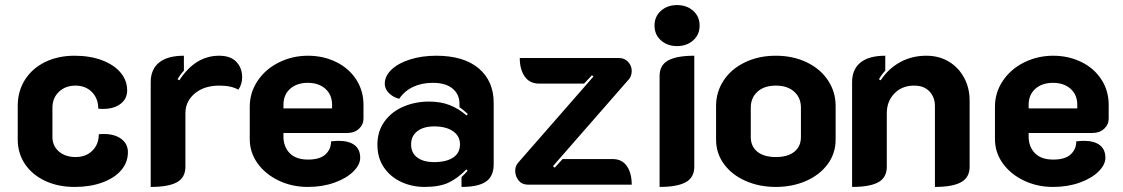

<svg xmlns="http://www.w3.org/2000/svg" viewBox="-20 -729 4432 758"><path d="M50 -178V-311Q50 -369 78.5 -414Q107 -459 158 -484Q209 -509 274 -509Q335 -509 382 -491.5Q429 -474 455.5 -443Q482 -412 482 -372Q482 -339 456 -319Q430 -299 387 -299Q374 -299 368 -300Q368 -340 343 -365.5Q318 -391 278 -391Q238 -391 212.5 -366.5Q187 -342 187 -304V-188Q187 -153 212.5 -131Q238 -109 279 -109Q319 -109 344.5 -134Q370 -159 370 -199Q377 -200 390 -200Q433 -200 459 -180.5Q485 -161 485 -128Q485 -88 458.5 -57Q432 -26 384 -8.5Q336 9 275 9Q209 9 158 -15Q107 -39 78.5 -81.5Q50 -124 50 -178Z M712 -282V-71Q712 -28 678.5 -9.5Q645 9 575 9V-405Q575 -455 608 -482Q641 -509 706 -509V-450Q691 -434 681 -416L688 -412Q751 -509 845 -509Q890 -509 913 -485Q936 -461 936 -424Q936 -396 921 -375Q893 -391 846 -391Q786 -391 749 -360Q712 -329 712 -282Z M966 -180V-308Q966 -364 997.5 -410.5Q1029 -457 1082 -483Q1135 -509 1196 -509Q1256 -509 1306.5 -484.5Q1357 -460 1386 -415.5Q1415 -371 1415 -315V-261Q1415 -237 1397 -220.5Q1379 -204 1351 -204H1099V-190Q1099 -150 1123.5 -124.5Q1148 -99 1196 -99Q1243 -99 1265 -119.5Q1287 -140 1287 -171Q1307 -173 1317 -173Q1358 -173 1380 -156Q1402 -139 1402 -106Q1402 -79 1375 -52Q1348 -25 1300.5 -8Q1253 9 1195 9Q1133 9 1080.5 -16Q1028 -41 997 -84Q966 -127 966 -180ZM1291 -301V-315Q1291 -355 1264.5 -378.5Q1238 -402 1195 -402Q1152 -402 1125.5 -378.5Q1099 -355 1099 -315V-301Z M1470 -158Q1470 -211 1498 -249.5Q1526 -288 1572.5 -308Q1619 -328 1674 -328Q1720 -328 1755.5 -314Q1791 -300 1822 -273L1827 -279Q1806 -298 1794 -306V-319Q1794 -357 1766.5 -379.5Q1739 -402 1689 -402Q1645 -402 1611 -386Q1577 -370 1556 -339Q1532 -345 1515.5 -361.5Q1499 -378 1499 -398Q1499 -429 1526 -454.5Q1553 -480 1599.5 -494.5Q1646 -509 1702 -509Q1811 -509 1870 -459Q1929 -409 1929 -323V-80Q1929 -33 1898.5 -12Q1868 9 1802 9V-30Q1817 -44 1826 -55L1821 -60Q1788 -26 1752 -8.5Q1716 9 1656 9Q1607 9 1564.5 -10.5Q1522 -30 1496 -67.5Q1470 -105 1470 -158ZM1796 -159Q1796 -192 1768.5 -211Q1741 -230 1694 -230Q1652 -230 1627.5 -211Q1603 -192 1603 -159Q1603 -125 1627.5 -107Q1652 -89 1694 -89Q1742 -89 1769 -107Q1796 -125 1796 -159Z M2014 -55Q2014 -73 2025 -86L2323 -427L2317 -432L2286 -399H2108Q2071 -399 2051.5 -427Q2032 -455 2032 -500H2423Q2446 -500 2460 -484.5Q2474 -469 2474 -449Q2474 -428 2461 -414L2163 -73L2170 -67L2201 -101H2399Q2436 -101 2455 -73Q2474 -45 2474 0H2064Q2041 0 2027.5 -16.5Q2014 -33 2014 -55Z M2564 -628Q2564 -664 2589.5 -686.5Q2615 -709 2653 -709Q2691 -709 2716.5 -686.5Q2742 -664 2742 -628Q2742 -592 2716.5 -569.5Q2691 -547 2653 -547Q2615 -547 2589.5 -569.5Q2564 -592 2564 -628ZM2584 -429Q2584 -472 2618 -490.5Q2652 -509 2721 -509V-71Q2721 -28 2687 -9.5Q2653 9 2584 9Z M2807 -178V-311Q2807 -366 2837 -411.5Q2867 -457 2921 -483Q2975 -509 3043 -509Q3111 -509 3165 -483Q3219 -457 3249 -411.5Q3279 -366 3279 -311V-178Q3279 -124 3248 -81.5Q3217 -39 3163 -15Q3109 9 3043 9Q2977 9 2923 -15Q2869 -39 2838 -81.5Q2807 -124 2807 -178ZM3142 -188V-304Q3142 -343 3115.5 -367Q3089 -391 3043 -391Q2997 -391 2970.5 -367Q2944 -343 2944 -304V-188Q2944 -151 2970 -130Q2996 -109 3043 -109Q3090 -109 3116 -130Q3142 -151 3142 -188Z M3344 -405Q3344 -455 3377 -482Q3410 -509 3475 -509V-450Q3460 -434 3450 -416L3457 -412Q3487 -458 3533.5 -483.5Q3580 -509 3637 -509Q3687 -509 3725.5 -486Q3764 -463 3786 -422.5Q3808 -382 3808 -332V-71Q3808 -28 3774 -9.5Q3740 9 3671 9V-311Q3671 -345 3649.5 -368Q3628 -391 3589 -391Q3541 -391 3511 -360Q3481 -329 3481 -282V-71Q3481 -28 3447.5 -9.5Q3414 9 3344 9Z M3908 -180V-308Q3908 -364 3939.5 -410.5Q3971 -457 4024 -483Q4077 -509 4138 -509Q4198 -509 4248.5 -484.5Q4299 -460 4328 -415.5Q4357 -371 4357 -315V-261Q4357 -237 4339 -220.5Q4321 -204 4293 -204H4041V-190Q4041 -150 4065.5 -124.5Q4090 -99 4138 -99Q4185 -99 4207 -119.5Q4229 -140 4229 -171Q4249 -173 4259 -173Q4300 -173 4322 -156Q4344 -139 4344 -106Q4344 -79 4317 -52Q4290 -25 4242.5 -8Q4195 9 4137 9Q4075 9 4022.5 -16Q3970 -41 3939 -84Q3908 -127 3908 -180ZM4233 -301V-315Q4233 -355 4206.5 -378.5Q4180 -402 4137 -402Q4094 -402 4067.5 -378.5Q4041 -355 4041 -315V-301Z"/></svg>

Font: K2D ExtraBold
Style: Regular
Weight: 800
Designer: Katatrad Aksorn Co.,Ltd.
Foundry: Cadson Demak Co.,Ltd.
Version: Version 1.000; ttfautohint (v1.6)